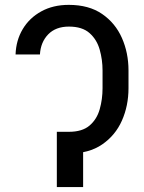

<svg xmlns="http://www.w3.org/2000/svg" viewBox="-20 -757 583 777"><path d="M234.9 -223.6H258.8Q313 -223.6 342.5 -249Q372.1 -274.4 383.5 -314.9Q395 -355.5 395 -399.9V-472.2Q395 -515.1 383.5 -555.9Q372.1 -596.7 342.5 -623Q313 -649.4 258.8 -649.4Q205.6 -649.4 175 -617.9Q144.5 -586.4 141.6 -536.6H43Q44.9 -593.8 72 -639.2Q99.1 -684.6 147 -710.9Q194.8 -737.3 258.3 -737.3Q339.8 -737.3 393.3 -700.4Q446.8 -663.6 473.4 -603.3Q500 -543 500 -472.2V-399.9Q500 -329.1 473.4 -269Q446.8 -209 393.3 -172.4Q339.8 -135.7 258.3 -135.7H234.9ZM316.4 -223.6V0H210V-223.6Z"/></svg>

Font: Atlassian Sans
Style: Regular
Weight: 400
Designer: Rasmus Andersson
Foundry: Modifications by Atlassian Pty Ltd, manufactured by rsms
Version: Version 4.001;git-9221beed3